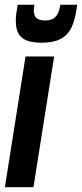

<svg xmlns="http://www.w3.org/2000/svg" viewBox="-36 -779 341 799"><path d="M103.2 0H-15.6L70.2 -544H189.3ZM137.4 -601.2Q105.5 -601.2 81.2 -608.5Q56.8 -615.8 43.3 -635.4Q29.8 -655.1 29.8 -692.7Q29.8 -707.1 32 -724.3Q34.2 -741.5 37.6 -759.3H107.2Q105.9 -751.7 105.3 -746.8Q104.6 -741.8 104.6 -736.1Q104.6 -724.2 108.6 -714.3Q112.5 -704.3 123 -699.1Q133.5 -693.8 152.3 -693.8Q175.1 -693.8 187.7 -702.8Q200.2 -711.8 206.4 -726.4Q212.5 -741 215.1 -759.3H285Q278.6 -700.5 262.1 -666Q245.5 -631.4 215.1 -616.3Q184.7 -601.2 137.4 -601.2Z"/></svg>

Font: Georama
Style: Italic
Weight: 400
Width: 2
Italic angle: -9°
Designer: Jean-Baptiste Levee
Foundry: Production Type
Version: Version 1.000